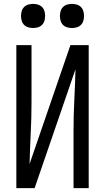

<svg xmlns="http://www.w3.org/2000/svg" viewBox="-20 -967 540 987"><path d="M64 0V-735H142V-441Q142 -362 138 -283Q134 -204 132 -124L342 -735H436V0H358V-294Q358 -373 362 -452Q366 -531 368 -611L158 0ZM350 -823Q338 -823 325.5 -826.5Q313 -830 304 -839Q295 -848 291.5 -860.5Q288 -873 288 -885Q288 -897 291.5 -909.5Q295 -922 304 -931Q313 -940 325.5 -943.5Q338 -947 350 -947Q362 -947 374.5 -943.5Q387 -940 396 -931Q405 -922 408.5 -909.5Q412 -897 412 -885Q412 -873 408.5 -860.5Q405 -848 396 -839Q387 -830 374.5 -826.5Q362 -823 350 -823ZM150 -823Q138 -823 125.5 -826.5Q113 -830 104 -839Q95 -848 91.5 -860.5Q88 -873 88 -885Q88 -897 91.5 -909.5Q95 -922 104 -931Q113 -940 125.5 -943.5Q138 -947 150 -947Q162 -947 174.5 -943.5Q187 -940 196 -931Q205 -922 208.5 -909.5Q212 -897 212 -885Q212 -873 208.5 -860.5Q205 -848 196 -839Q187 -830 174.5 -826.5Q162 -823 150 -823Z"/></svg>

Font: HulyMono
Style: Regular
Weight: 400
Monospace: yes
Designer: Belleve Invis
Foundry: Belleve Invis
Version: Version 33.2.5; ttfautohint (v1.8.4)